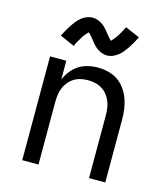

<svg xmlns="http://www.w3.org/2000/svg" viewBox="-114 -858 828 947"><g transform="rotate(15 300.0 -384.5)"><path d="M88 0V-530H171V-434Q181 -458 197 -478.5Q213 -499 234 -512.5Q255 -526 280.5 -532Q306 -538 332 -538Q358 -538 384.5 -531.5Q411 -525 433 -510Q455 -495 471 -472.5Q487 -450 496 -425Q505 -400 508.5 -373.5Q512 -347 512 -320V0H429V-320Q429 -338 426.5 -356.5Q424 -375 417 -392Q410 -409 398 -423.5Q386 -438 370.5 -447.5Q355 -457 336.5 -461Q318 -465 300 -465Q282 -465 263.5 -461Q245 -457 229.5 -447.5Q214 -438 202 -423.5Q190 -409 183 -392Q176 -375 173.5 -356.5Q171 -338 171 -320V0ZM358 -607Q350 -607 342.5 -608.5Q335 -610 328.5 -612.5Q322 -615 315 -619Q308 -623 302.5 -627.5Q297 -632 291 -638Q285 -644 280.5 -649.5Q276 -655 271.5 -661Q267 -667 261.5 -673.5Q256 -680 251.5 -685Q247 -690 242 -694Q240 -692 236 -688Q232 -684 230 -681.5Q228 -679 225.5 -676Q223 -673 220.5 -669.5Q218 -666 215.5 -662Q213 -658 210.5 -653.5Q208 -649 205 -644.5Q202 -640 199 -634.5Q196 -629 193 -623Q190 -617 187 -610L113 -643Q122 -661 130.5 -676Q139 -691 147.5 -703.5Q156 -716 164.5 -726.5Q173 -737 185 -747Q197 -757 212 -763Q227 -769 242 -769Q250 -769 257.5 -767.5Q265 -766 271.5 -763.5Q278 -761 285 -757Q292 -753 297.5 -748.5Q303 -744 309 -738Q315 -732 319.5 -726.5Q324 -721 328.5 -715.5Q333 -710 338.5 -703Q344 -696 348.5 -691.5Q353 -687 358 -682Q360 -684 364 -688.5Q368 -693 370 -695.5Q372 -698 374.5 -701Q377 -704 379.5 -707.5Q382 -711 384.5 -714.5Q387 -718 389.5 -722.5Q392 -727 395 -732Q398 -737 401 -742.5Q404 -748 407 -754Q410 -760 413 -766L487 -734Q478 -716 469.5 -701Q461 -686 452.5 -673.5Q444 -661 435.5 -650.5Q427 -640 415 -630Q403 -620 388 -613.5Q373 -607 358 -607Z"/></g></svg>

Font: Iosevka Curly Extended
Style: Regular
Weight: 400
Width: 7
Monospace: yes
Designer: Belleve Invis
Foundry: Belleve Invis
Version: Version 11.1.0; ttfautohint (v1.8.3)